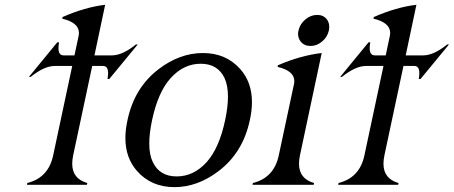

<svg xmlns="http://www.w3.org/2000/svg" viewBox="-20 -767 1884 797"><path d="M91.8 0 93.3 -7.3Q181.2 -29.3 200.7 -122.1L279.8 -493.2H207.5Q163.6 -493.2 107.4 -447.8H100.1L217.8 -591.3H225.1Q222.7 -577.6 222.7 -567.4Q222.7 -537.1 244.1 -537.1H289.1L306.2 -617.2Q307.6 -624 307.6 -630.4Q307.6 -673.3 238.3 -689.5L239.7 -696.3Q333 -737.3 416.5 -747.1L372.1 -537.1H444.3Q488.3 -537.1 544.4 -582.5H551.8L433.6 -439H426.3Q428.7 -452.6 428.7 -463.4Q428.7 -493.2 407.7 -493.2H362.8L283.7 -122.1Q279.8 -103 279.8 -87.4Q279.8 -24.9 342.3 -7.3L340.8 0Z M549.3 -56.6Q500.5 -111.3 500.5 -194.3Q500.5 -229 509.3 -268.6Q537.6 -403.3 639.2 -480.5Q726.6 -546.9 822.3 -546.9Q918 -546.9 977.1 -480.5Q1025.9 -425.8 1025.9 -342.8Q1025.9 -308.1 1017.1 -268.6Q988.8 -133.8 887.2 -56.6Q799.8 9.8 704.1 9.8Q608.4 9.8 549.3 -56.6ZM837.9 -94.2Q890.1 -152.3 914.6 -268.6Q926.3 -323.7 926.3 -365.7Q926.3 -412.1 912.1 -442.9Q883.8 -502.4 813 -502.4Q742.7 -502.4 688.5 -442.9Q636.2 -385.3 611.3 -268.6Q599.6 -213.4 599.6 -171.4Q599.6 -124.5 614.3 -94.2Q642.6 -34.7 713.4 -34.7Q784.2 -34.7 837.9 -94.2Z M1336.9 -686.5Q1346.7 -673.8 1346.7 -655.3Q1346.7 -647.9 1345.2 -640.6Q1339.4 -613.8 1317.4 -595Q1295.4 -576.2 1269 -576.2Q1242.7 -576.2 1228 -594.7Q1217.3 -608.4 1217.3 -626.5Q1217.3 -633.3 1219.2 -640.6Q1225.1 -667.5 1247.6 -686.3Q1270 -705.1 1296.4 -705.1Q1322.8 -705.1 1336.9 -686.5ZM1028.3 0 1029.8 -7.3Q1117.7 -29.3 1137.2 -122.1L1200.2 -417Q1201.7 -423.8 1201.7 -430.2Q1201.7 -473.1 1132.3 -489.3L1133.8 -496.1Q1227.1 -536.6 1315.4 -546.9L1225.1 -122.1Q1221.2 -103 1221.2 -87.4Q1221.2 -24.9 1283.7 -7.3L1282.2 0Z M1383.8 0 1385.3 -7.3Q1473.1 -29.3 1492.7 -122.1L1571.8 -493.2H1499.5Q1455.6 -493.2 1399.4 -447.8H1392.1L1509.8 -591.3H1517.1Q1514.6 -577.6 1514.6 -567.4Q1514.6 -537.1 1536.1 -537.1H1581.1L1598.1 -617.2Q1599.6 -624 1599.6 -630.4Q1599.6 -673.3 1530.3 -689.5L1531.7 -696.3Q1625 -737.3 1708.5 -747.1L1664.1 -537.1H1736.3Q1780.3 -537.1 1836.4 -582.5H1843.8L1725.6 -439H1718.3Q1720.7 -452.6 1720.7 -463.4Q1720.7 -493.2 1699.7 -493.2H1654.8L1575.7 -122.1Q1571.8 -103 1571.8 -87.4Q1571.8 -24.9 1634.3 -7.3L1632.8 0Z"/></svg>

Font: Modern Antiqua
Style: Book Oblique
Weight: 400
Italic angle: -12°
Designer: Wojciech Kalinowski "wmk69" (wmk69@o2.pl)
Foundry: Wojciech Kalinowski "wmk69" (wmk69@o2.pl)
Version: Version 3.1.0; 2021-05-28